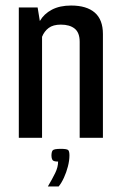

<svg xmlns="http://www.w3.org/2000/svg" viewBox="-20 -498 435 694"><path d="M48 -471H116L124 -422Q139 -448 167.5 -463Q196 -478 237 -478Q293 -478 322.5 -452.5Q352 -427 352 -375V0H268V-347Q268 -380 250 -394.5Q232 -409 200 -409Q172 -409 156 -397Q140 -385 132 -365V0H48ZM153 176Q169 149 179.5 127.5Q190 106 190 86Q173 86 169.5 80Q166 74 166 65Q166 51 170.5 45.5Q175 40 200 40Q223 40 227 45Q231 50 231 64Q231 82 225.5 103.5Q220 125 211 144.5Q202 164 192 176Z"/></svg>

Font: Smooch Sans Thin SemiBold
Style: Regular
Weight: 600
Version: Version 1.010